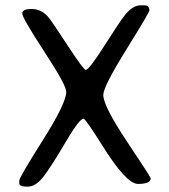

<svg xmlns="http://www.w3.org/2000/svg" viewBox="-20 -701 631 716"><path d="M504.4 -681.2H517.6Q537.1 -681.2 537.1 -662.1Q537.1 -654.8 451.2 -516.4Q365.2 -377.9 365.2 -347.2Q365.2 -305.7 453.6 -173.1Q542 -40.5 542 -36.1Q542 -15.1 494.6 -15.1Q450.7 -15.1 360.4 -160.2Q298.8 -258.3 291.5 -258.3Q275.9 -258.3 223.4 -168.9Q170.9 -79.6 142.1 -42.2Q113.3 -4.9 82.5 -4.9Q51.8 -4.9 51.8 -17.6V-27.3Q51.8 -39.1 139.4 -177.7Q227.1 -316.4 227.1 -358.9Q227.1 -383.3 145 -508.8Q63 -634.3 63 -650.9Q63 -667.5 97.9 -667.5Q132.8 -667.5 157.7 -640.1Q169.9 -627 230.7 -533.7Q291.5 -440.4 299.8 -440.4Q312 -440.4 370.4 -532.2Q428.7 -624 446.3 -645.5Q475.1 -681.2 504.4 -681.2Z"/></svg>

Font: Averia Sans Libre Light
Style: Regular
Weight: 300
Version: Version 1.002